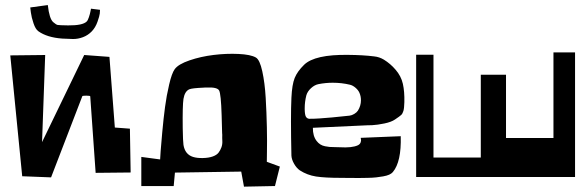

<svg xmlns="http://www.w3.org/2000/svg" viewBox="-20 -694 2283 747"><path d="M300.3 -319.8 178.7 -3.9 66.4 -8.3 20 -478.5 155.8 -480 143.6 -141.1 307.6 -480 405.8 -472.7 426.8 -197.8 485.4 -193.4 488.3 -22.9 352.1 -21.5 331.1 -319.3Q330.6 -321.8 315.9 -321.8Q301.3 -321.8 300.3 -319.8ZM97.7 -665 166 -674.3Q171.9 -621.1 187 -607.9Q198.2 -598.1 204.3 -596.9Q210.4 -595.7 245.1 -595.2Q301.8 -594.7 317.4 -610.4Q321.8 -614.7 325.9 -627.2Q330.1 -639.6 332 -649.9L334 -660.2L369.1 -655.8Q369.1 -650.4 368.2 -641.1Q367.2 -631.8 359.4 -609.6Q351.6 -587.4 337.4 -572.3Q322.3 -556.6 302.7 -549.3Q283.2 -542 263.9 -542.2Q244.6 -542.5 221.7 -543.9Q163.1 -548.3 129.4 -572.3Q118.2 -580.1 110.4 -603.3Q102.5 -626.5 100.1 -645.5Z M844.2 -176.8Q843.3 -203.6 842.3 -245.6Q839.8 -328.6 832.5 -342Q825.2 -355.5 783.2 -353.5Q780.8 -353.5 779.3 -353.5Q777.8 -353.5 775.6 -353.3Q773.4 -353 771.5 -353Q727.5 -351.1 716.8 -346.7Q698.7 -338.9 693.8 -309.1Q689.9 -283.2 690.9 -195.8Q691.9 -142.1 693.8 -130.4Q699.7 -93.3 731 -83.5Q746.6 -78.6 769 -79.1Q792 -79.6 807.6 -85.2Q823.2 -90.8 830.3 -100.1Q837.4 -109.4 841.6 -121.1Q845.7 -132.8 845 -145Q844.2 -157.2 844.7 -169.4Q844.2 -174.3 844.2 -176.8ZM1018.1 -64.5 1068.8 -45.9 1049.8 29.8 929.2 32.2 918.5 -26.4 660.6 -22.5 655.8 29.8H529.8V-83.5L603 -73.7Q603.5 -85.9 605 -106Q606.4 -126 611.3 -179.9Q616.2 -233.9 622.1 -277.8Q627.9 -321.8 638.2 -365.5Q648.4 -409.2 659.7 -424.8Q673.8 -444.3 717.5 -459.2Q761.2 -474.1 811 -480.2Q860.8 -486.3 908 -484.1Q955.1 -481.9 975.6 -470.2Q990.7 -461.4 1000.5 -416.5Q1010.3 -371.6 1013.7 -313.7Q1017.1 -255.9 1018.3 -199Q1019.5 -142.1 1018.6 -103.5Z M1372.6 -263.7Q1384.3 -282.7 1384.3 -303.7Q1384.3 -319.8 1378.4 -333Q1374 -343.3 1363.3 -352.5Q1352.5 -361.8 1341.8 -364.3Q1309.6 -372.1 1274.4 -372.1Q1247.1 -372.1 1219.2 -366.7Q1204.1 -363.8 1190.2 -351.1Q1176.3 -338.4 1171.9 -323.2Q1165.5 -297.9 1165.5 -273.4V-268.1Q1166 -247.1 1170.2 -240Q1174.3 -232.9 1182.6 -231.9Q1196.3 -231.4 1222.7 -233.2Q1249 -234.9 1271.7 -237.1Q1294.4 -239.3 1316.9 -241.7Q1339.4 -244.1 1340.3 -244.1Q1348.6 -245.1 1358.2 -250.7Q1367.7 -256.3 1372.6 -263.7ZM1518.6 -423.3Q1540.5 -398.4 1547.4 -367.9Q1554.2 -337.4 1553.2 -296.9Q1552.7 -273.4 1549.6 -262.7Q1546.4 -252 1541 -246.8Q1535.6 -241.7 1516.6 -229Q1502.4 -219.2 1475.3 -213.6Q1448.2 -208 1428.2 -207L1408.2 -206.5L1197.3 -196.8Q1196.8 -165 1211.9 -145.5Q1218.3 -137.2 1226.3 -132.1Q1234.4 -127 1244.6 -125Q1254.9 -123 1262.2 -122.3Q1269.5 -121.6 1282.5 -121.6Q1295.4 -121.6 1301.8 -121.1Q1350.1 -118.2 1372.6 -128.9Q1380.4 -132.8 1383.1 -139.9Q1385.7 -147 1384.3 -152.3L1383.3 -157.7L1539.1 -164.1Q1542 -64.5 1508.3 -24.4Q1503.4 -18.6 1494.1 -14.4Q1484.9 -10.3 1470.7 -7.8Q1456.5 -5.4 1443.6 -3.9Q1430.7 -2.4 1410.4 -2Q1390.1 -1.5 1377 -1.5Q1363.8 -1.5 1340.8 -1.7Q1317.9 -2 1307.6 -2Q1243.7 -2 1209.5 -7.3Q1175.3 -12.7 1146.5 -31.2Q1133.8 -40 1124.3 -56.6Q1114.7 -73.2 1113.8 -88.4Q1110.4 -242.2 1113.8 -313.5Q1116.2 -365.2 1126.5 -390.6Q1136.7 -416 1163.1 -441.9Q1204.6 -482.4 1334.5 -480.5Q1392.6 -480 1435.5 -474.6Q1455.6 -472.7 1473.6 -461.9Q1499.5 -445.8 1518.6 -423.3Z M1599.1 -5.4V-481H1666.5V-81.1H1850.6V-403.3H1948.7V-157.2H2133.3V-490.2H2217.3V-5.4Z"/></svg>

Font: Some Time Later
Style: Regular
Weight: 400
Version: Version 003.300